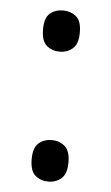

<svg xmlns="http://www.w3.org/2000/svg" viewBox="-45 -569 352 608"><g transform="rotate(5 131.0 -265.0)"><path d="M132 -406Q107 -406 90 -420.5Q73 -435 73 -472Q73 -509 90 -523Q107 -537 132 -537Q155 -537 172.5 -523Q190 -509 190 -472Q190 -435 172.5 -420.5Q155 -406 132 -406ZM132 7Q107 7 90 -7.5Q73 -22 73 -59Q73 -96 90 -110.5Q107 -125 132 -125Q155 -125 172.5 -110.5Q190 -96 190 -59Q190 -22 172.5 -7.5Q155 7 132 7Z"/></g></svg>

Font: Noto Serif Khmer SemiCondensed
Style: Regular
Weight: 400
Width: 4
Designer: Danh Hong and the Monotype Design Team
Foundry: Monotype Imaging Inc.
Version: Version 2.004